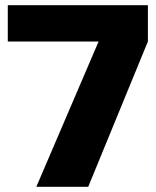

<svg xmlns="http://www.w3.org/2000/svg" viewBox="-20 -720 600 740"><path d="M10 -700H550V-560L320 0H120L360 -560H10Z"/></svg>

Font: Russo One
Style: Regular
Weight: 400
Designer: Jovanny lemonad
Foundry: Jovanny Lemonad
Version: Version 1.001